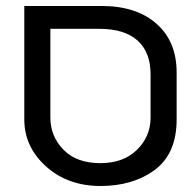

<svg xmlns="http://www.w3.org/2000/svg" viewBox="-20 -620 647 640"><path d="M481.9 -372.1Q481.9 -445.8 438.5 -484.9Q395 -523.9 311 -523.9H147.9V-228Q147.9 -166 191.4 -121.1Q234.9 -76.2 314.9 -76.2Q391.6 -76.2 436.5 -120.6Q481.9 -165 481.9 -228ZM314.9 0Q206.1 0 133.3 -65.4Q61 -130.4 61 -222.2V-600.1H317.9Q434.6 -600.1 501.5 -541Q568.8 -481.9 568.8 -377.9V-222.2Q568.8 -108.4 496.6 -54.2Q423.8 0 314.9 0Z"/></svg>

Font: Miedinger*
Style: Book
Weight: 400
Version: Version 001.000